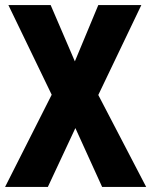

<svg xmlns="http://www.w3.org/2000/svg" viewBox="-20 -734 594 754"><path d="M554 0H381L276 -231L168 0H0L183 -362L13 -714H179L274 -493L366 -714H535L366 -361Z"/></svg>

Font: Noto Sans Arabic Cond ExtBd
Style: Regular
Weight: 800
Width: 3
Designer: Monotype Design Team, Nadine Chahine, Nizar Qandah and Khaled Hosny
Foundry: Monotype Imaging Inc.
Version: Version 2.012; ttfautohint (v1.8.4.7-5d5b)